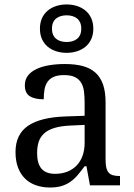

<svg xmlns="http://www.w3.org/2000/svg" viewBox="-20 -834 603 864"><path d="M147 -145Q147 -98.1 166.7 -75Q186.5 -51.8 228 -51.8Q258.3 -51.8 283 -61.5Q307.6 -71.3 325 -89.4Q342.3 -107.4 351.6 -133.3Q360.8 -159.2 360.8 -190.9V-272L296.9 -269Q254.4 -267.1 225.8 -258.5Q197.3 -250 179.7 -234.6Q162.1 -219.2 154.5 -196.8Q147 -174.3 147 -145ZM268.1 -496.1Q239.3 -496.1 221.4 -488Q203.6 -480 193.6 -465.3Q183.6 -450.7 180.2 -430.7Q176.8 -410.6 176.8 -387.2Q135.3 -387.2 113.5 -401.4Q91.8 -415.5 91.8 -450.2Q91.8 -476.1 106 -494.1Q120.1 -512.2 144.8 -523.7Q169.4 -535.2 202.1 -540.5Q234.9 -545.9 272 -545.9Q317.9 -545.9 352.1 -536.9Q386.2 -527.8 409.2 -507.3Q432.1 -486.8 443.6 -453.9Q455.1 -420.9 455.1 -373V-113.8Q455.1 -92.8 458.5 -79.1Q461.9 -65.4 469.2 -57.1Q476.6 -48.8 488.5 -45.4Q500.5 -42 517.1 -42H520V0H384.8L369.1 -85.9H360.8Q345.2 -64.9 330.6 -47.4Q315.9 -29.8 298.3 -17.1Q280.8 -4.4 258.5 2.7Q236.3 9.8 205.1 9.8Q171.9 9.8 143.3 0.2Q114.7 -9.3 94 -29.1Q73.2 -48.8 61.5 -78.9Q49.8 -108.9 49.8 -149.9Q49.8 -229.5 106.4 -268.1Q163.1 -306.6 277.8 -310.1L360.8 -313V-373Q360.8 -399.9 357.9 -422.6Q355 -445.3 345.2 -461.7Q335.4 -478 317.1 -487.1Q298.8 -496.1 268.1 -496.1ZM399.9 -705.1Q399.9 -678.2 390.6 -658Q381.3 -637.7 365 -624Q348.6 -610.4 326.7 -603.3Q304.7 -596.2 279.8 -596.2Q254.9 -596.2 232.9 -603.3Q210.9 -610.4 194.6 -624Q178.2 -637.7 168.9 -658Q159.7 -678.2 159.7 -705.1Q159.7 -731.4 168.9 -752Q178.2 -772.5 194.6 -786.1Q210.9 -799.8 232.9 -806.9Q254.9 -814 279.8 -814Q304.7 -814 326.7 -806.9Q348.6 -799.8 365 -786.1Q381.3 -772.5 390.6 -752Q399.9 -731.4 399.9 -705.1ZM345.7 -705.1Q345.7 -721.2 340.6 -732.7Q335.4 -744.1 326.4 -751.2Q317.4 -758.3 305.4 -761.7Q293.5 -765.1 279.8 -765.1Q266.1 -765.1 254.2 -761.7Q242.2 -758.3 233.2 -751.2Q224.1 -744.1 219 -732.7Q213.9 -721.2 213.9 -705.1Q213.9 -689 219 -677.5Q224.1 -666 233.2 -658.9Q242.2 -651.9 254.2 -648.4Q266.1 -645 279.8 -645Q293.5 -645 305.4 -648.4Q317.4 -651.9 326.4 -658.9Q335.4 -666 340.6 -677.5Q345.7 -689 345.7 -705.1Z"/></svg>

Font: Sahl Naskh
Style: Regular
Weight: 400
Designer: Pascal Zoghbi
Version: Version 1.001